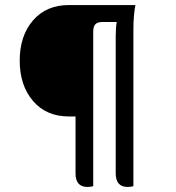

<svg xmlns="http://www.w3.org/2000/svg" viewBox="-20 -737 697 760"><path d="M253 -717H516Q508 -676 508 -618V0Q498 3 485 3Q438 3 438 -51V-591Q438 -627 442 -650H386Q366 -650 357.5 -641Q349 -632 349 -612V0Q338 3 326 3Q279 3 279 -51V-276H253Q163 -276 110.5 -337.5Q58 -399 58 -497Q58 -595 110.5 -656Q163 -717 253 -717Z"/></svg>

Font: Laila
Style: Regular
Weight: 400
Designer: Hitesh Malaviya
Foundry: Indian Type Foundry
Version: Version 1.302;PS 1.0;hotconv 1.0.78;makeotf.lib2.5.61930; tt